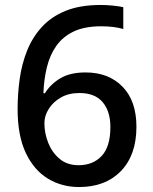

<svg xmlns="http://www.w3.org/2000/svg" viewBox="-20 -744 615 774"><path d="M51 -304Q51 -366 59.5 -426.5Q68 -487 89.5 -540.5Q111 -594 149 -635.5Q187 -677 245 -700.5Q303 -724 387 -724Q408 -724 434 -721.5Q460 -719 477 -715V-627Q440 -638 388 -638Q321 -638 277 -617Q233 -596 207 -559Q181 -522 169 -473Q157 -424 155 -368H161Q183 -404 222.5 -428Q262 -452 325 -452Q418 -452 474 -394.5Q530 -337 530 -233Q530 -119 467.5 -54.5Q405 10 299 10Q229 10 173 -24Q117 -58 84 -127.5Q51 -197 51 -304ZM297 -78Q355 -78 390 -115.5Q425 -153 425 -232Q425 -295 394 -332Q363 -369 300 -369Q257 -369 225.5 -351Q194 -333 176.5 -305Q159 -277 159 -248Q159 -207 174.5 -168Q190 -129 220.5 -103.5Q251 -78 297 -78Z"/></svg>

Font: Noto Sans Khmer UI Medium
Style: Regular
Weight: 500
Designer: Danh Hong and the Monotype Design Team
Foundry: Monotype Imaging Inc.
Version: Version 2.002; ttfautohint (v1.8.4.7-5d5b)